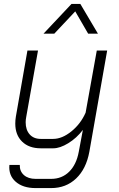

<svg xmlns="http://www.w3.org/2000/svg" viewBox="-20 -757 605 980"><path d="M28 85H81Q80 117 102 136.5Q124 156 162 156H241Q296 156 333 119.5Q370 83 382 18L403 -94Q371 -52 328.5 -26Q286 0 252 0H188Q128 0 93 -34Q58 -68 58 -126Q58 -144 61 -162L120 -499H174L114 -161Q111 -146 111 -133Q111 -94 131.5 -71Q152 -48 188 -48H251Q297 -48 344.5 -86.5Q392 -125 417 -182L474 -499H527L436 18Q420 105 368.5 154Q317 203 241 203H162Q97 203 60 170.5Q23 138 28 85ZM345 -737H390L480 -585H430L364 -699L257 -585H202Z"/></svg>

Font: Bai Jamjuree Light
Style: Italic
Weight: 300
Italic angle: -10°
Version: Version 1.000; ttfautohint (v1.6)